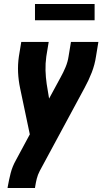

<svg xmlns="http://www.w3.org/2000/svg" viewBox="-20 -741 540 966"><path d="M18 205 19 198Q25 164 33.5 130.5Q42 97 60 65L130 -65L81 -298Q73 -336 71 -376Q69 -416 75 -457L87 -530H225L213 -457Q208 -421 209 -386.5Q210 -352 215 -318L227 -245L285 -352Q299 -377 310 -403.5Q321 -430 325 -457L337 -530H475L463 -457Q457 -416 441.5 -376Q426 -336 405 -298L180 119Q170 138 165 158Q160 178 157 198L156 205ZM156 -639V-721H456V-639Z"/></svg>

Font: Iosevka Curly Heavy Oblique
Style: Regular
Weight: 900
Italic angle: -9°
Monospace: yes
Designer: Belleve Invis
Foundry: Belleve Invis
Version: Version 11.1.0; ttfautohint (v1.8.3)